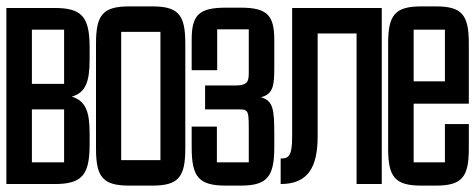

<svg xmlns="http://www.w3.org/2000/svg" viewBox="-20 -577 1490 602"><path d="M151 0C237 0 261 -28 261 -124V-159C261 -228 248 -261 205 -274C248 -286 261 -320 261 -390V-428C261 -524 237 -552 151 -552H0V0ZM80 -484H181V-314H80ZM80 -234H181V-68H80Z M457 5C539 5 561 -21 561 -111V-441C561 -531 539 -557 457 -557H386C303 -557 281 -531 281 -441V-111C281 -21 303 5 386 5ZM360 -477H483V-75H360Z M734 5C817 5 840 -22 840 -115V-154C840 -234 837 -261 798 -272C837 -282 840 -309 840 -366V-452C840 -530 817 -553 734 -553H689C603 -553 581 -530 581 -452V-357H661V-485H760V-350C760 -322 757 -309 718 -309H623V-234H718C757 -234 760 -237 760 -175V-68H660V-180H581V-115C581 -22 603 5 689 5Z M860 0C946 0 976 -53 976 -150V-472H1098V0H1177V-552H896V-150C896 -88 886 -80 860 -80Z M1346 5C1428 5 1450 -21 1450 -111V-188H1375V-68H1277V-252H1450V-441C1450 -531 1428 -557 1346 -557H1302C1219 -557 1197 -531 1197 -441V-111C1197 -21 1219 5 1302 5ZM1277 -484H1375V-322H1277Z"/></svg>

Font: Queering
Style: Regular
Weight: 400
Designer: Adam Naccarato
Foundry: adamnac
Version: Version 2.000;hotconv 1.0.109;makeotfexe 2.5.65596